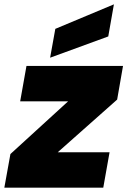

<svg xmlns="http://www.w3.org/2000/svg" viewBox="-45 -865 587 885"><path d="M522 -561H77L48 -398H269L3 -155L-25 0H431L460 -163H221L495 -406ZM210 -732 186 -599 454 -697 480 -845Z"/></svg>

Font: SVN-Poppins ExtraBold
Style: Italic
Weight: 800
Italic angle: -10°
Designer: Ninad Kale (Devanagari), Jonny Pinhorn (Latin)
Foundry: Indian Type Foundry
Version: Version 3.002 2017